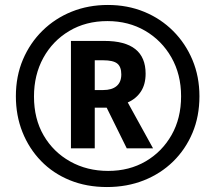

<svg xmlns="http://www.w3.org/2000/svg" viewBox="-20 -744 868 774"><path d="M411 10Q329 10 261.5 -17.5Q194 -45 145.5 -95Q97 -145 70.5 -211.5Q44 -278 44 -356Q44 -437 72.5 -504Q101 -571 151.5 -620.5Q202 -670 269 -697Q336 -724 415 -724Q494 -724 561 -696.5Q628 -669 678 -619Q728 -569 756 -502Q784 -435 784 -356Q784 -275 756 -208.5Q728 -142 678 -93Q628 -44 560 -17Q492 10 411 10ZM416 -55Q501 -55 567 -93.5Q633 -132 671.5 -199.5Q710 -267 710 -356Q710 -444 671 -512.5Q632 -581 565 -620Q498 -659 413 -659Q326 -659 259 -619Q192 -579 154.5 -510.5Q117 -442 117 -355Q117 -265 156 -198Q195 -131 263 -93Q331 -55 416 -55ZM266 -146V-579H401Q567 -579 567 -447Q567 -404 548 -375Q529 -346 495 -331L597 -146H491L410 -310H362V-146ZM396 -381Q431 -381 450 -397Q469 -413 469 -444Q469 -475 452.5 -488Q436 -501 396 -501H362V-381Z"/></svg>

Font: Noto Sans Condensed
Style: Bold Italic
Weight: 700
Width: 3
Italic angle: -12°
Designer: Monotype Design Team
Foundry: Monotype Imaging Inc.
Version: Version 2.013; ttfautohint (v1.8.4.7-5d5b)